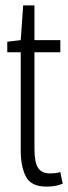

<svg xmlns="http://www.w3.org/2000/svg" viewBox="-20 -683 253 713"><path d="M153 10Q95 10 76 -27.5Q57 -65 57 -124V-489H7V-528L57 -534L66 -663H108V-534H204V-489H108V-128Q108 -80 121.5 -59.5Q135 -39 166 -39Q175 -39 184.5 -40Q194 -41 204 -44L213 -1Q196 6 180.5 8Q165 10 153 10Z"/></svg>

Font: Georama Extra Condensed Light
Style: Regular
Weight: 300
Width: 2
Designer: Jean-Baptiste Levee
Foundry: Production Type
Version: Version 1.000